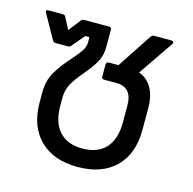

<svg xmlns="http://www.w3.org/2000/svg" viewBox="-89 -656 759 756"><g transform="rotate(15 290.0 -277.5)"><path d="M518 -566Q525 -566 527.5 -562Q530 -558 526 -553L429 -411Q463 -399 481.5 -366.5Q500 -334 500 -285V-196Q500 -98 444.5 -43.5Q389 11 290 11Q192 11 136.5 -44Q81 -99 81 -196V-236Q81 -284 101 -319Q121 -354 158 -395Q182 -422 193 -439Q204 -456 204 -474V-495H187L144 -444Q140 -438 131 -438H81Q73 -438 69 -445L14 -543Q12 -547 12 -549Q12 -555 21 -555H79Q88 -555 91 -548L116 -500L154 -549Q159 -555 167 -555H267Q278 -555 278 -545V-474Q278 -439 263 -412.5Q248 -386 219 -352Q191 -319 177 -294Q163 -269 163 -237V-204Q163 -136 196 -100Q229 -64 290 -64Q352 -64 385 -100Q418 -136 418 -204V-274Q418 -311 401.5 -329.5Q385 -348 353 -348H304Q293 -348 293 -359V-407Q293 -418 304 -418H343L436 -559Q441 -566 450 -566Z"/></g></svg>

Font: LINE Seed Sans TH
Style: Regular
Weight: 400
Designer: Dalton Maag Ltd | Thai characters by Cadson Demak Co.,Ltd.
Foundry: Dalton Maag Ltd
Version: Version 1.002